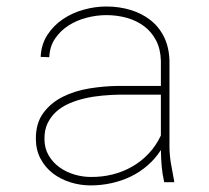

<svg xmlns="http://www.w3.org/2000/svg" viewBox="-20 -558 640 588"><path d="M482.9 0Q477.1 -24.9 475.1 -49.3Q473.1 -73.7 472.7 -98.6Q455.6 -71.8 431.9 -51.3Q408.2 -30.8 380.4 -17.3Q352.5 -3.9 321.3 2.9Q290 9.8 257.3 9.8Q225.6 9.8 195.3 0.2Q165 -9.3 141.6 -27.3Q118.2 -45.4 104 -72.3Q89.8 -99.1 89.8 -133.8Q89.8 -181.2 112.8 -212.2Q135.7 -243.2 172.1 -261.5Q208.5 -279.8 253.4 -287.1Q298.3 -294.4 342.3 -294.9H472.7V-372.1Q471.7 -407.7 458 -434.1Q444.3 -460.4 421.6 -477.5Q398.9 -494.6 368.9 -503.2Q338.9 -511.7 305.7 -511.7Q276.4 -511.7 245.8 -503.9Q215.3 -496.1 190.4 -480.2Q165.5 -464.4 148.9 -440.2Q132.3 -416 130.9 -382.8L104.5 -383.8Q106.4 -422.4 125.2 -451.2Q144 -480 172.6 -499.3Q201.2 -518.6 236.1 -528.3Q271 -538.1 305.7 -538.1Q344.7 -538.1 379.6 -527.6Q414.6 -517.1 440.9 -496.3Q467.3 -475.6 482.7 -444.1Q498 -412.6 499 -371.1V-106.4Q499.5 -79.6 503.9 -55.2Q508.3 -30.8 513.2 -4.4L513.7 0ZM257.3 -16.1Q292 -15.6 324.5 -23.7Q356.9 -31.7 385 -47.9Q413.1 -64 435.5 -87.9Q458 -111.8 472.7 -143.1V-268.1H343.8Q318.8 -267.6 292.2 -265.1Q265.6 -262.7 240.2 -256.8Q214.8 -251 192.1 -241.2Q169.4 -231.4 152.6 -216.3Q135.7 -201.2 125.7 -180.4Q115.7 -159.7 116.2 -131.8Q116.2 -104 128.9 -82.3Q141.6 -60.5 161.9 -45.9Q182.1 -31.2 207.3 -23.7Q232.4 -16.1 257.3 -16.1Z"/></svg>

Font: TypoPRO Roboto Mono
Style: Regular
Weight: 250
Designer: Google
Version: Version 2.000986; 2015; ttfautohint (v1.3)